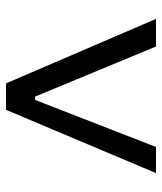

<svg xmlns="http://www.w3.org/2000/svg" viewBox="30 -570 540 640"><g transform="rotate(90 300.0 -250.0)"><path d="M302 -97H313L470 -500H557L346 0H258L43 -500H135Z"/></g></svg>

Font: PT Mono
Style: Regular
Weight: 400
Monospace: yes
Designer: A.Korolkova, I.Chaeva
Foundry: ParaType Ltd
Version: Version 1.001W OFL